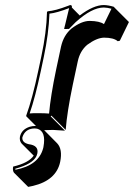

<svg xmlns="http://www.w3.org/2000/svg" viewBox="-20 -459 532 762"><path d="M113.8 158.7 65.9 110.8Q56.6 99.6 59.1 84Q65.4 54.2 98.6 43.9Q108.9 41 118.2 41Q121.1 41 122.6 41L84.5 2.9L84 0Q108.9 -68.8 132.3 -180.2L144 -234.9Q164.6 -331.1 166.5 -411.1L168.9 -414.1Q200.2 -416.5 250.5 -436Q255.4 -438 258.3 -439Q262.2 -438.5 264.2 -437Q266.1 -433.6 265.1 -429.2L296.4 -397.5Q351.1 -439 392.1 -439Q410.6 -438.5 431.6 -432.1L435.1 -428.2L491.7 -371.6L455.6 -297.4L447.3 -295.4Q431.2 -309.6 392.6 -309.6Q363.3 -308.6 326.2 -281.2Q297.4 -256.8 288.6 -215.3L269 -123.5Q246.1 -14.2 240.7 56.6L184.1 0L181.2 2.9L237.8 59.6Q235.8 59.6 190.4 56.6Q169.9 56.6 155.3 57.6L207 109.9Q229 133.3 218.8 183.6Q203.1 256.8 110.8 278.8Q101.1 281.2 91.8 282.7L35.2 226.1Q29.3 217.3 32.2 202.1Q93.3 188 113.8 158.7ZM256.8 -347.2 253.9 -344.2 234.4 -343.8 237.3 -356.4 237.8 -357.9Q248 -400.9 254.4 -426.8Q204.6 -407.7 176.3 -404.8Q173.3 -325.2 153.8 -232.9L142.1 -177.7Q119.6 -71.8 97.7 -8.8Q114.3 -10.3 133.8 -9.8Q157.7 -9.8 174.8 -8.3Q180.7 -77.6 202.6 -182.1L222.2 -273.9Q232.4 -319.3 263.7 -345.7Q303.7 -376 335.9 -376Q375.5 -375.5 392.6 -363.3L422.4 -424.3Q406.7 -428.7 392.1 -429.2Q344.7 -429.2 280.3 -371.1Q267.1 -358.4 256.8 -347.2ZM118.2 50.8Q85.4 50.8 72.3 77.1Q70.3 82 68.8 85.9Q66.4 106.9 94.2 113.3Q133.8 118.2 128.4 148.9Q127.9 150.4 127.9 150.9Q120.6 185.5 55.7 206.1Q47.9 208.5 41 210.4Q41 213.4 41 214.8Q133.8 197.3 151.4 128.9Q151.9 126.5 152.3 125Q164.1 61.5 127.4 51.8Q122.6 50.8 118.2 50.8Z"/></svg>

Font: Linux Biolinum Shadow O
Style: Italic
Weight: 400
Italic angle: -12°
Designer: Philipp H. Poll
Foundry: Philipp H. Poll
Version: Version 0.6.2